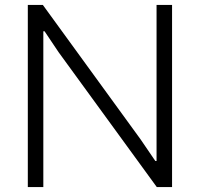

<svg xmlns="http://www.w3.org/2000/svg" viewBox="-20 -760 812 780"><path d="M93 -740H154L551 -194L611 -106H616V-740H679V0H617L218 -548L161 -633H156V0H93Z"/></svg>

Font: Plata Sans Light
Style: Regular
Weight: 300
Designer: Pablo Impallari, Andres Torresi, & Cristiano Sobral
Foundry: Pablo Impallari, Andres Torresi, & Cristiano Sobral
Version: Version 1.00;December 28, 2019;FontCreator 12.0.0.2547 64-bi